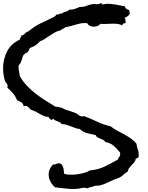

<svg xmlns="http://www.w3.org/2000/svg" viewBox="-90 -1032 952 1234"><path d="M801.8 -36.1Q801.8 -26.4 800.8 -21.5Q795.9 -19.5 793 -16.1Q790 -12.7 783.2 -13.7Q781.2 1 773.4 10.7Q765.6 20.5 757.3 28.8Q749 37.1 741.2 46.4Q733.4 55.7 731.4 70.3Q716.8 78.1 702.6 91.3Q688.5 104.5 677.7 109.4Q669.9 113.3 661.1 115.7Q652.3 118.2 643.6 122.1Q615.2 134.8 585.4 148.4Q555.7 162.1 523.4 162.1H516.6Q512.7 166 506.8 167.5Q501 168.9 495.1 169.9Q489.3 170.9 483.4 172.9Q477.5 174.8 474.6 178.7Q463.9 174.8 451.2 174.8H444.3Q427.7 178.7 413.1 180.7Q398.4 182.6 381.8 182.6Q352.5 182.6 323.2 178.7Q293.9 174.8 264.6 171.9Q246.1 157.2 234.4 135.3Q222.7 113.3 222.7 88.9Q222.7 70.3 230.5 54.2Q238.3 38.1 251 25.4H253.9Q262.7 25.4 272 21.5Q281.2 17.6 290 17.6Q299.8 17.6 306.2 25.4Q312.5 33.2 315.9 43.9Q319.3 54.7 320.3 65.9Q321.3 77.1 321.3 84Q332 88.9 344.2 89.8Q356.4 90.8 369.1 90.8Q381.8 90.8 397.5 89.4Q413.1 87.9 429.2 84.5Q445.3 81.1 460.4 76.2Q475.6 71.3 486.3 63.5Q540 58.6 581.1 39.1Q622.1 19.5 668 -6.8Q669.9 -17.6 676.3 -23.9Q682.6 -30.3 682.6 -43Q682.6 -44.9 682.1 -47.4Q681.6 -49.8 681.6 -51.8Q662.1 -76.2 641.1 -94.7Q620.1 -113.3 586.9 -119.1Q583 -127.9 574.2 -132.3Q565.4 -136.7 555.7 -140.6Q545.9 -144.5 537.1 -148.9Q528.3 -153.3 524.4 -164.1Q498 -168.9 470.2 -176.3Q442.4 -183.6 422.9 -203.1Q407.2 -204.1 393.1 -209.5Q378.9 -214.8 365.2 -220.2Q351.6 -225.6 336.9 -230Q322.3 -234.4 306.6 -234.4Q302.7 -241.2 295.9 -245.1Q289.1 -249 280.8 -252Q272.5 -254.9 265.1 -258.3Q257.8 -261.7 253.9 -268.6Q250 -267.6 248 -264.6Q246.1 -261.7 241.2 -261.7H237.3Q235.4 -267.6 229.5 -270Q223.6 -272.5 222.7 -280.3Q205.1 -281.2 190.9 -287.1Q176.8 -293 164.6 -300.3Q152.3 -307.6 139.6 -314.5Q127 -321.3 111.3 -325.2Q101.6 -333 93.3 -342.3Q85 -351.6 72.3 -351.6Q69.3 -351.6 61.5 -349.6Q59.6 -367.2 46.9 -374.5Q34.2 -381.8 19.5 -387.7Q9.8 -413.1 -6.8 -432.6Q-23.4 -452.1 -43 -468.8Q-41 -474.6 -41 -477.5Q-41 -487.3 -45.9 -494.6Q-50.8 -502 -56.6 -506.8Q-70.3 -550.8 -70.3 -592.8Q-70.3 -651.4 -44.4 -701.7Q-18.6 -752 37.1 -777.3Q38.1 -785.2 42.5 -791Q46.9 -796.9 47.9 -804.7Q56.6 -804.7 61.5 -808.6Q66.4 -812.5 70.8 -816.9Q75.2 -821.3 80.1 -825.2Q85 -829.1 92.8 -830.1Q129.9 -862.3 171.9 -882.3Q213.9 -902.3 257.8 -923.8Q266.6 -927.7 272.5 -938.5H278.3Q288.1 -938.5 293.5 -942.9Q298.8 -947.3 309.6 -945.3Q313.5 -951.2 319.8 -953.1Q326.2 -955.1 332.5 -956.5Q338.9 -958 344.7 -960.9Q350.6 -963.9 352.5 -969.7H359.4Q376 -969.7 391.6 -975.1Q407.2 -980.5 422.9 -987.3H429.7Q449.2 -987.3 466.3 -994.6Q483.4 -1002 502.9 -1004.9Q510.7 -1006.8 518.6 -1005.9Q526.4 -1004.9 534.2 -1004.9Q539.1 -1004.9 545.9 -1005.9Q552.7 -1006.8 555.7 -1011.7H557.6Q563.5 -1011.7 564.5 -1007.8Q565.4 -1003.9 570.3 -1003.9Q577.1 -1003.9 584 -1005.9Q590.8 -1007.8 597.7 -1007.8Q627 -1007.8 655.8 -1002Q684.6 -996.1 712.9 -991.2Q714.8 -979.5 723.1 -974.6Q731.4 -969.7 741.2 -965.8V-961.9Q741.2 -954.1 745.1 -949.2Q741.2 -935.5 731.4 -928.7Q721.7 -921.9 710 -917Q714.8 -913.1 715.8 -906.2Q716.8 -899.4 716.8 -893.6V-881.8L711.9 -882.8Q696.3 -882.8 696.3 -868.2Q683.6 -876 668.5 -877.9Q653.3 -879.9 638.7 -879.9Q619.1 -879.9 597.7 -878.4Q576.2 -877 555.7 -878.9Q547.9 -869.1 536.1 -864.7Q524.4 -860.4 512.7 -860.4Q500 -860.4 488.3 -865.7Q476.6 -871.1 471.7 -881.8Q466.8 -883.8 462.9 -883.8H454.1Q438.5 -883.8 423.3 -880.4Q408.2 -877 392.6 -872.6Q377 -868.2 361.8 -863.8Q346.7 -859.4 331.1 -858.4Q325.2 -850.6 315.4 -847.7Q305.7 -844.7 299.8 -836.9Q279.3 -833 262.7 -823.7Q246.1 -814.5 230.5 -803.7L200.2 -783.2Q185.5 -773.4 167 -766.6Q153.3 -752 141.6 -743.2Q129.9 -734.4 111.3 -727.5Q99.6 -723.6 98.1 -715.8Q96.7 -708 89.8 -700.2Q84 -693.4 75.7 -689.9Q67.4 -686.5 61.5 -678.7Q56.6 -671.9 54.2 -662.6Q51.8 -653.3 48.8 -644.5Q45.9 -635.7 42 -627.4Q38.1 -619.1 30.3 -613.3Q30.3 -609.4 29.8 -605.5Q29.3 -601.6 29.3 -598.6Q29.3 -585 32.7 -570.8Q36.1 -556.6 37.1 -543Q56.6 -508.8 83 -481Q109.4 -453.1 139.6 -429.7Q169.9 -406.2 202.6 -385.7Q235.4 -365.2 267.6 -345.7Q279.3 -346.7 289.1 -343.3Q298.8 -339.8 309.6 -338.9Q321.3 -330.1 336.9 -325.2L368.2 -315.4Q383.8 -310.5 398.4 -304.2Q413.1 -297.9 422.9 -287.1Q427.7 -286.1 431.6 -284.7Q435.5 -283.2 440.4 -283.2Q446.3 -283.2 447.3 -287.1Q491.2 -270.5 533.2 -250.5Q575.2 -230.5 622.1 -219.7Q640.6 -204.1 663.1 -192.4Q685.5 -180.7 708 -168.5Q730.5 -156.2 751 -142.1Q771.5 -127.9 787.1 -108.4Q789.1 -89.8 795.4 -72.8Q801.8 -55.7 801.8 -36.1Z"/></svg>

Font: RockSalt
Style: Regular
Weight: 400
Designer: Squid
Foundry: Font Diner, Inc DBA Sideshow
Version: Version 1.000